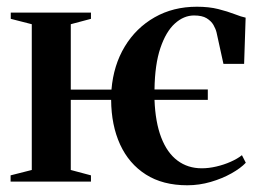

<svg xmlns="http://www.w3.org/2000/svg" viewBox="-20 -540 770 571"><path d="M537 11Q464 11 413.8 -21Q363.5 -53 337.2 -110.2Q311 -167.5 310.5 -243H190.5V-34.5L250.5 -18.5V0H11.5V-18.5L74.5 -34.5V-468L12 -484V-502.5H250.5V-484L190.5 -468V-273.5H311.5Q317.5 -346 351 -401.5Q384.5 -457 439.8 -488.5Q495 -520 565.5 -520Q601.5 -520 629.2 -513Q657 -506 677.5 -498Q698 -490 710.5 -487.5L706 -350H644.5L624 -443.5Q621.5 -454 614.8 -465.8Q608 -477.5 594.5 -485.8Q581 -494 557 -494Q526.5 -494 500 -470Q473.5 -446 457 -397.2Q440.5 -348.5 439.5 -274H598V-243H439.5Q442 -176.5 459.5 -131Q477 -85.5 507.8 -62.5Q538.5 -39.5 580 -39.5Q601 -39.5 623.5 -44.8Q646 -50 666.2 -59Q686.5 -68 699.5 -78.5L711 -56Q696 -40 668.5 -24.5Q641 -9 606.8 1Q572.5 11 537 11Z"/></svg>

Font: Merriweather 144pt SemiBold
Style: Regular
Weight: 600
Version: Version 2.100